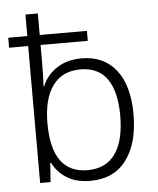

<svg xmlns="http://www.w3.org/2000/svg" viewBox="-54 -806 708 863"><g transform="rotate(-5 300.0 -375.0)"><path d="M538 -271Q538 -140 481.5 -65Q425 10 319 10Q256 10 213.5 -16.5Q171 -43 150 -86H146L140 0H93V-618H7V-663H93V-760H149V-663H362V-618H149V-551Q149 -472 146 -432H149Q169 -481 215 -511.5Q261 -542 327 -542Q427 -542 482.5 -471.5Q538 -401 538 -271ZM478 -271Q478 -378 438.5 -435.5Q399 -493 317 -493Q235 -493 192 -433.5Q149 -374 149 -264Q149 -39 311 -39Q394 -39 436 -98.5Q478 -158 478 -271Z"/></g></svg>

Font: Noto Sans Mono UI Light
Style: Regular
Weight: 300
Monospace: yes
Designer: Monotype Design team
Foundry: Monotype Imaging Inc.
Version: Version 1.000